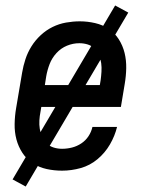

<svg xmlns="http://www.w3.org/2000/svg" viewBox="-20 -616 540 702"><path d="M207 8Q178 8 150.5 2Q123 -4 100 -19Q77 -34 62 -57Q47 -80 40 -106.5Q33 -133 33.5 -162.5Q34 -192 39 -221L61 -351Q65 -375 73 -399.5Q81 -424 95 -446.5Q109 -469 129 -487.5Q149 -506 172.5 -517.5Q196 -529 221.5 -533.5Q247 -538 272 -538Q300 -538 328 -531.5Q356 -525 378 -510Q400 -495 414.5 -472Q429 -449 435.5 -422.5Q442 -396 441.5 -367Q441 -338 436 -309L422 -225H131L128 -207Q125 -192 124 -176Q123 -160 125.5 -144.5Q128 -129 134 -115Q140 -101 151 -91Q162 -81 176.5 -76.5Q191 -72 207 -72Q225 -72 243 -76.5Q261 -81 277 -91.5Q293 -102 303.5 -118Q314 -134 318 -152H408Q400 -119 382 -88Q364 -57 336.5 -34Q309 -11 275 -1.5Q241 8 207 8ZM144 -305H345L348 -323Q350 -338 351 -354Q352 -370 350 -385Q348 -400 342 -414Q336 -428 325.5 -438.5Q315 -449 300.5 -453.5Q286 -458 270 -458Q270 -458 270 -458Q270 -458 270 -458Q247 -458 225 -449Q203 -440 186.5 -422Q170 -404 161.5 -382Q153 -360 149 -337ZM74 66 26 40 401 -596 449 -570Z"/></svg>

Font: Iosevka Slab Medium Oblique
Style: Regular
Weight: 500
Italic angle: -9°
Monospace: yes
Designer: Belleve Invis
Foundry: Belleve Invis
Version: Version 11.1.1; ttfautohint (v1.8.3)